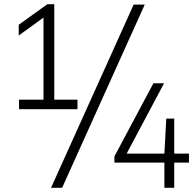

<svg xmlns="http://www.w3.org/2000/svg" viewBox="-20 -830 936 918"><path d="M71 -308V-353.5H188V-746L69.5 -660V-711.5L206.5 -810H239.5V-353.5H350.5V-308ZM224 68 619 -808H672L277 68ZM527 -52.5V-82L713.5 -432H764.5L585.5 -95.5H766L775 -263H813V-95.5H883.5V-52.5H813V68H766V-52.5Z"/></svg>

Font: Encode Sans Lt
Style: Regular
Weight: 300
Designer: Multiple Designers
Foundry: Impallari Type
Version: Version 3.002; ttfautohint (v1.8.3) -l 8 -r 50 -G 200 -x 14 